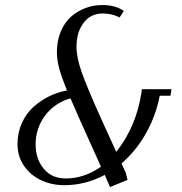

<svg xmlns="http://www.w3.org/2000/svg" viewBox="-20 -732 727 766"><path d="M49.8 -157.2Q49.8 -202.6 67.4 -241.5Q85 -280.3 114.3 -306.2Q143.6 -332 177.2 -348.4Q210.9 -364.7 247.1 -371.1Q225.6 -424.8 216.3 -458.7Q207 -492.7 207 -523.9Q207 -570.3 222.9 -607.4Q238.8 -644.5 264.9 -666.7Q291 -689 322.3 -700.4Q353.5 -711.9 387.2 -711.9Q442.4 -711.9 474.1 -688L457 -662.1Q428.7 -678.2 388.2 -678.2Q362.3 -678.2 339.8 -665.3Q317.4 -652.3 301.3 -621.1Q285.2 -589.8 285.2 -544.9Q285.2 -503.4 305.7 -444.6Q326.2 -385.7 383.8 -257.8L443.8 -126Q522.9 -226.1 543.9 -359.9L545.9 -376H664.1L660.2 -350.1H617.2Q602.1 -270.5 562.3 -200Q522.5 -129.4 464.8 -80.1L481.9 -42L488.8 -14.2L418.9 14.2L397.9 -34.2Q320.8 6.8 236.8 6.8Q186 6.8 143.6 -13.2Q101.1 -33.2 75.4 -71Q49.8 -108.9 49.8 -157.2ZM122.1 -155.8Q122.1 -98.1 154.3 -59.1Q186.5 -20 242.2 -20Q315.9 -20 382.8 -66.9L296.9 -257.8Q295.9 -259.8 261.2 -339.8Q196.8 -320.8 159.4 -270.3Q122.1 -219.7 122.1 -155.8Z"/></svg>

Font: Dihjauti S
Style: Italic
Weight: 400
Italic angle: -9°
Designer: T. Christopher White
Version: Version 3.0.0